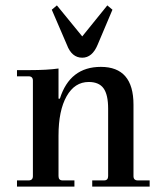

<svg xmlns="http://www.w3.org/2000/svg" viewBox="-20 -692 606 712"><path d="M378 -672 397 -656 342 -526Q322 -478 285 -478Q246 -478 228 -526L172 -656L191 -672L285 -557ZM43 0V-23H86Q102 -23 102 -39V-393Q102 -409 86 -409H43V-432H90Q155 -432 197 -438V-326H202Q239 -444 354 -444Q475 -444 475 -304V-39Q475 -23 491 -23H535V0H322V-23H366Q381 -23 381 -39V-289Q381 -341 364 -364.5Q347 -388 309 -388Q257 -388 227 -335Q197 -282 197 -189V-39Q197 -23 212 -23H256V0Z"/></svg>

Font: Arapey
Style: Regular
Weight: 400
Designer: Eduardo Rodriguez Tunni
Foundry: Eduardo Rodriguez Tunni
Version: Version 4.000